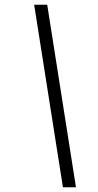

<svg xmlns="http://www.w3.org/2000/svg" viewBox="-20 -731 413 812"><path d="M124.5 -710.9H179.7L301.3 61H246.1Z"/></svg>

Font: Franko
Style: Light Italic
Weight: 300
Designer: Google
Version: Version 1.200310; 2013